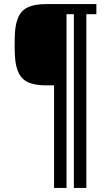

<svg xmlns="http://www.w3.org/2000/svg" viewBox="-20 -820 544 940"><path d="M244.7 100V-402.1H206.3Q155.9 -402.1 123.2 -414.8Q90.4 -427.5 73.4 -458.9Q56.3 -490.3 52.9 -547.1Q51.9 -565.8 51.7 -587.4Q51.5 -609 52 -627.3Q52.5 -645.7 52.9 -655.5Q56 -710.3 72.5 -741.9Q89 -773.5 121.8 -786.8Q154.6 -800 206.3 -800H451.8V-750.6H402.7V100H341.7V-750.6H305.7V100Z"/></svg>

Font: Big Shoulders Text SC Thin
Style: Regular
Weight: 100
Designer: Patric King
Foundry: XO Type Co
Version: Version 2.002